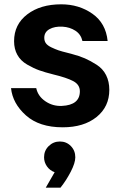

<svg xmlns="http://www.w3.org/2000/svg" viewBox="-20 -579 531 885"><path d="M269 7.8Q161.1 7.8 99.6 -47.1Q38.1 -102.1 30.8 -172.9H147Q154.8 -135.7 189 -112.3Q223.1 -88.9 265.1 -90.8Q348.1 -94.7 348.1 -158.2Q348.1 -189 317.6 -205.1Q287.1 -221.2 226.1 -235.8Q187 -245.6 160.9 -254.9Q134.8 -264.2 105 -281.5Q75.2 -298.8 60.1 -325.9Q44.9 -353 44.9 -389.2Q44.9 -466.3 105.5 -512.7Q166 -559.1 262.2 -559.1Q344.2 -559.1 406 -515.6Q467.8 -472.2 476.1 -390.1H359.9Q353 -420.9 327.4 -437.5Q301.8 -454.1 268.1 -456.1Q231.9 -458 208 -444.6Q184.1 -431.2 184.1 -404.8Q184.1 -389.6 191.7 -379.4Q199.2 -369.1 217 -360.6Q234.9 -352.1 250 -346.9Q265.1 -341.8 293 -335Q302.7 -332 308.1 -331.1Q345.2 -321.3 371.1 -310.1Q397 -298.8 425.5 -280.5Q454.1 -262.2 469 -232.7Q483.9 -203.1 483.9 -165Q483.9 -86.9 425 -39.6Q366.2 7.8 269 7.8ZM231.9 214.8Q210 207 196.5 188Q183.1 168.9 183.1 146Q183.1 115.2 204.6 94.2Q226.1 73.2 256.1 73.2Q286.1 73.2 306.6 94.2Q327.1 115.2 327.1 146Q327.1 171.9 306.2 212.4Q285.2 252.9 258.8 286.1H190.9Z"/></svg>

Font: Oakes Grotesk
Style: SemiBold
Weight: 600
Designer: Samuel Oakes
Foundry: Samuel Oakes
Version: Version 1.0 | wf-rip DC20170320